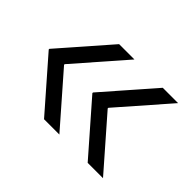

<svg xmlns="http://www.w3.org/2000/svg" viewBox="-100 -704 868 868"><g transform="rotate(45 333.5 -270.0)"><path d="M34 -268V-272L242 -510H340L132 -272V-268L340 -30H242ZM313 -268V-272L521 -510H619L411 -272V-268L619 -30H521Z"/></g></svg>

Font: Encode Sans Wide
Style: Regular
Weight: 400
Designer: Pablo Impallari, Andres Torresi
Foundry: Pablo Impallari, Andres Torresi
Version: Version 1.000; ttfautohint (v1.00) -l 8 -r 50 -G 200 -x 14 -